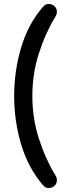

<svg xmlns="http://www.w3.org/2000/svg" viewBox="-20 -788 352 962"><path d="M225 154Q212 154 205.5 149Q199 144 192 136Q120 50 85.5 -66Q51 -182 51 -307Q51 -432 85.5 -548.5Q120 -665 192 -750Q199 -758 205.5 -763Q212 -768 225 -768Q241 -768 253 -757Q265 -746 265 -729Q265 -718 259 -707Q207 -621 174.5 -519.5Q142 -418 142 -307Q142 -196 174.5 -94.5Q207 7 259 93Q265 103 265 115Q265 132 253 143Q241 154 225 154Z"/></svg>

Font: Varela Round
Style: Regular
Weight: 400
Designer: Joe Prince, Avraham Cornfeld
Foundry: Joe Prince, Avraham Cornfeld
Version: Version 3.010; ttfautohint (v1.8.4.7-5d5b)